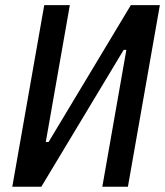

<svg xmlns="http://www.w3.org/2000/svg" viewBox="-20 -713 630 733"><path d="M26.9 0 148.9 -693.4H246.6L154.8 -170.9H165.5L479.5 -693.4H590.3L468.3 0H370.6L462.4 -522.5H452.1L137.7 0Z"/></svg>

Font: Cascadia Mono
Style: Italic
Weight: 400
Italic angle: -10°
Monospace: yes
Designer: Aaron Bell
Foundry: Saja Typeworks
Version: Version 2404.023; ttfautohint (v1.8.4)